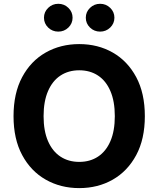

<svg xmlns="http://www.w3.org/2000/svg" viewBox="-20 -966 822 996"><path d="M391 9.8Q294.4 9.8 217.1 -34.2Q139.8 -78.1 95 -161.6Q50.2 -245 50.2 -363.3Q50.2 -482.3 95 -566Q139.8 -649.7 217.1 -693.5Q294.4 -737.3 391 -737.3Q487.8 -737.3 564.7 -693.5Q641.7 -649.7 686.6 -566Q731.4 -482.3 731.4 -363.3Q731.4 -244.7 686.6 -161.3Q641.7 -77.8 564.7 -34Q487.8 9.8 391 9.8ZM391 -126.2Q447 -126.2 488.4 -153.5Q529.9 -180.8 552.7 -233.7Q575.6 -286.6 575.6 -363.3Q575.6 -440.4 552.7 -493.6Q529.9 -546.8 488.4 -574.1Q447 -601.4 391 -601.4Q335.4 -601.4 293.8 -574.1Q252.2 -546.8 229.2 -493.6Q206.1 -440.4 206.1 -363.3Q206.1 -286.6 229.2 -233.7Q252.2 -180.8 293.8 -153.5Q335.4 -126.2 391 -126.2ZM499.3 -802Q468.6 -802 446.8 -823.1Q425.1 -844.3 425.1 -874.1Q425.1 -904 446.9 -925.1Q468.6 -946.3 499.4 -946.3Q530.1 -946.3 551.8 -925.1Q573.5 -904 573.5 -874.1Q573.5 -844.2 551.8 -823.1Q530 -802 499.3 -802ZM282.3 -802Q251.6 -802 229.8 -823.1Q208.1 -844.3 208.1 -874.1Q208.1 -904 229.9 -925.1Q251.6 -946.3 282.4 -946.3Q313.1 -946.3 334.8 -925.1Q356.5 -904 356.5 -874.1Q356.5 -844.2 334.8 -823.1Q313 -802 282.3 -802Z"/></svg>

Font: GitLab Sans
Style: Regular
Weight: 400
Designer: Rasmus Andersson
Foundry: Modifications by GitLab B.V., manufactured by rsms
Version: Version 4.000;git-c8fb6b7